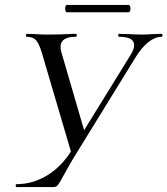

<svg xmlns="http://www.w3.org/2000/svg" viewBox="-20 -763 683 783"><path d="M527 -579Q527 -613 466 -613Q462 -613 462 -619Q462 -625 465 -625L504 -624Q536 -622 560 -622Q579 -622 603 -624L639 -625Q643 -625 642.5 -619Q642 -613 639 -613Q613 -613 586 -592Q559 -571 534 -531L293 -140Q273 -108 258 -81Q243 -54 238 -45Q222 -15 215.5 -7.5Q209 0 196 0H48Q44 0 44 -6Q44 -12 48 -12Q113 -12 172 -47.5Q231 -83 273 -151L512 -538Q527 -562 527 -579ZM89 -613Q86 -613 86 -619Q86 -625 89 -625L121 -624Q149 -622 174 -622Q218 -622 258 -624Q270 -625 289 -625Q293 -625 293 -619Q293 -613 289 -613Q227 -613 227 -572Q227 -563 230 -551L328 -215L274 -129L152 -543Q141 -582 128 -597.5Q115 -613 89 -613ZM246 -728Q246 -743 253 -743H504Q508 -743 510 -738.5Q512 -734 512 -728Q512 -722 510 -717.5Q508 -713 504 -713H253Q246 -713 246 -728Z"/></svg>

Font: Cormorant Infant Medium
Style: Italic
Weight: 500
Italic angle: -10°
Designer: Christian Thalmann (Catharsis Fonts)
Foundry: Catharsis Fonts
Version: Version 4.000